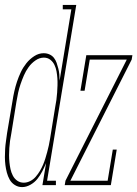

<svg xmlns="http://www.w3.org/2000/svg" viewBox="-33 -755 560 783"><path d="M57 8Q41 8 27.5 -0.5Q14 -9 6.5 -22.5Q-1 -36 -5 -51Q-9 -66 -11 -82Q-13 -98 -13 -114.5Q-13 -131 -12 -147.5Q-11 -164 -8.5 -180.5Q-6 -197 -4 -213L18 -343Q21 -363 25.5 -383Q30 -403 36.5 -422.5Q43 -442 52 -461Q61 -480 74.5 -497Q88 -514 106.5 -526Q125 -538 145 -538Q158 -538 169 -533Q180 -528 187 -519Q194 -510 198 -498.5Q202 -487 205 -475Q208 -463 209 -451Q210 -439 210 -426L258 -717H223V-735H278L159 -18H195V0H140L155 -90Q148 -73 139.5 -56.5Q131 -40 119.5 -25.5Q108 -11 91 -1.5Q74 8 57 8ZM64 -10Q77 -10 90 -16.5Q103 -23 112.5 -34Q122 -45 129.5 -57.5Q137 -70 142.5 -83Q148 -96 152 -109Q156 -122 159.5 -135Q163 -148 166 -161.5Q169 -175 171 -188L192 -318Q195 -333 197 -347.5Q199 -362 200 -377Q201 -392 201.5 -406.5Q202 -421 201 -435.5Q200 -450 197.5 -464Q195 -478 189 -490.5Q183 -503 172 -511.5Q161 -520 146 -520Q128 -520 111.5 -508.5Q95 -497 83.5 -481Q72 -465 64.5 -447.5Q57 -430 51 -412.5Q45 -395 41 -377Q37 -359 34 -340L13 -210Q10 -196 8 -181Q6 -166 5 -151.5Q4 -137 4 -122Q4 -107 5.5 -92.5Q7 -78 10 -64.5Q13 -51 19.5 -38.5Q26 -26 37.5 -18Q49 -10 64 -10ZM231 0 234 -18 484 -512H333L312 -385H295L319 -530H507L504 -512L254 -18H406L427 -145H443L419 0Z"/></svg>

Font: Iosevka Slab Thin Oblique
Style: Regular
Weight: 100
Italic angle: -9°
Monospace: yes
Designer: Belleve Invis
Foundry: Belleve Invis
Version: Version 11.1.0; ttfautohint (v1.8.3)